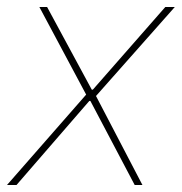

<svg xmlns="http://www.w3.org/2000/svg" viewBox="-24 -526 517 546"><path d="M23 0H-4L221 -257L88 -506H110L237 -271H240L446 -506H473L249 -253L381 0H359L233 -239H230Z"/></svg>

Font: IBM Plex Sans Thin
Style: Italic
Weight: 100
Italic angle: -11.31°
Designer: Mike Abbink, Paul van der Laan, Pieter van Rosmalen
Foundry: Bold Monday
Version: Version 3.0